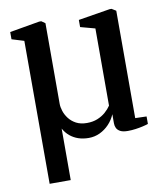

<svg xmlns="http://www.w3.org/2000/svg" viewBox="-82 -610 747 861"><g transform="rotate(-10 292.0 -180.0)"><path d="M74.5 182 74 -469 18.5 -486V-519L154.5 -542.5H164L181 -530.5V-163Q181 -148.5 186.8 -130.5Q192.5 -112.5 205.2 -95.8Q218 -79 238.2 -68.2Q258.5 -57.5 287 -57.5Q314 -57.5 335 -66Q356 -74.5 371.8 -88.2Q387.5 -102 397.5 -117V-468.5L331 -486.5V-519L475 -542.5H484L503.5 -530.5V-41.5L555 -40V-6Q545 -2.5 530 1Q515 4.5 497 7Q479 9.5 461.5 9.5Q439 9.5 427 3Q415 -3.5 410.2 -13.5Q405.5 -23.5 405.5 -35V-76.5Q395 -51.5 376.5 -32Q358 -12.5 334.2 -1.2Q310.5 10 283.5 10Q258 10 236.5 2.8Q215 -4.5 198.2 -18.5Q181.5 -32.5 170.5 -52.5V182Z"/></g></svg>

Font: Merriweather 72pt Medium
Style: Regular
Weight: 500
Version: Version 2.100